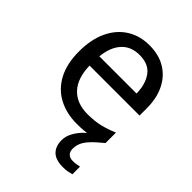

<svg xmlns="http://www.w3.org/2000/svg" viewBox="-217 -662 997 997"><g transform="rotate(45 282.0 -163.0)"><path d="M389 116Q389 138 401 149.5Q413 161 434 161Q451 161 462.5 158.5Q474 156 482 155V211Q468 215 454 217.5Q440 220 420 220Q367 220 342 195Q317 170 317 126Q317 97 331.5 70Q346 43 367.5 21Q389 -1 409 -15L489 -25Q449 7 427 31Q405 55 397 75Q389 95 389 116ZM292 -546Q361 -546 410.5 -516Q460 -486 486.5 -431.5Q513 -377 513 -304V-251H146Q148 -160 192.5 -112.5Q237 -65 317 -65Q368 -65 407.5 -74.5Q447 -84 489 -102V-25Q448 -7 408 1.5Q368 10 313 10Q237 10 178.5 -21Q120 -52 87.5 -113.5Q55 -175 55 -264Q55 -352 84.5 -415Q114 -478 167.5 -512Q221 -546 292 -546ZM291 -474Q228 -474 191.5 -433.5Q155 -393 148 -321H421Q420 -389 389 -431.5Q358 -474 291 -474Z"/></g></svg>

Font: Noto Sans Tai Tham
Style: Regular
Weight: 400
Designer: Monotype Design Team 2013. Revised by David WIlliams 2020
Foundry: Monotype Imaging Inc.
Version: Version 2.002